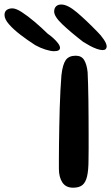

<svg xmlns="http://www.w3.org/2000/svg" viewBox="-216 -846 504 872"><path d="M116 6.5Q83 6.5 67.2 -17.5Q51.5 -41.5 51.5 -79.5Q51.5 -95.5 51.5 -124.5Q51.5 -153.5 52 -191Q52.5 -228.5 53.2 -270.5Q54 -312.5 55.2 -355Q56.5 -397.5 58.5 -436Q60.5 -474.5 63 -504.5Q68.5 -553 82.5 -573Q96.5 -593 128 -593Q154.5 -593 166.5 -572.8Q178.5 -552.5 182 -517.5Q183 -496 184 -463.5Q185 -431 185.5 -392.5Q186 -354 186.2 -313.8Q186.5 -273.5 186.5 -236.2Q186.5 -199 186.5 -168.8Q186.5 -138.5 186 -120.5Q186 -73 179.5 -45.2Q173 -17.5 158.2 -5.5Q143.5 6.5 116 6.5ZM29 -613.5Q14 -613.5 -9.8 -621Q-33.5 -628.5 -56 -641Q-91 -663.5 -123 -688Q-155 -712.5 -175.2 -735.8Q-195.5 -759 -195.5 -778Q-195.5 -793 -185.8 -800.5Q-176 -808 -159.5 -808Q-143.5 -808 -116.8 -790.8Q-90 -773.5 -59 -747.2Q-28 -721 0.5 -693Q13 -684.5 26 -672.8Q39 -661 47.8 -649.2Q56.5 -637.5 56.5 -629Q56.5 -621 49.8 -617.2Q43 -613.5 29 -613.5ZM250 -618.5Q239.5 -618.5 224.2 -623.8Q209 -629 192.8 -637.8Q176.5 -646.5 161.5 -656Q104 -700.5 67 -735.8Q30 -771 30 -793.5Q30 -808.5 38.5 -817Q47 -825.5 62.5 -825.5Q91 -825.5 132.8 -790.2Q174.5 -755 226.5 -701.5Q242 -686.5 255.2 -667Q268.5 -647.5 268.5 -635Q268.5 -627.5 264 -623Q259.5 -618.5 250 -618.5Z"/></svg>

Font: Gluten
Style: Regular
Weight: 400
Designer: Tyler Finck
Foundry: Etcetera Type Company
Version: Version 1.300